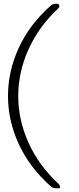

<svg xmlns="http://www.w3.org/2000/svg" viewBox="-20 -896 425 1032"><path d="M282 -876Q290 -876 294.5 -873Q299 -870 299 -865Q299 -856 289 -847Q188 -752 133 -630Q78 -508 78 -380Q78 -252 132.5 -130.5Q187 -9 289 87Q303 99 303 109Q303 116 294 116H282Q264 116 252 105Q139 4 81 -121.5Q23 -247 23 -380Q23 -513 81 -639Q139 -765 252 -865Q264 -876 282 -876Z"/></svg>

Font: Shippori Gothic B2 Bold
Style: Regular
Weight: 700
Designer: FONTDASU
Foundry: FONTDASU / Google Inc. / but / Adobe
Version: Version 1.130